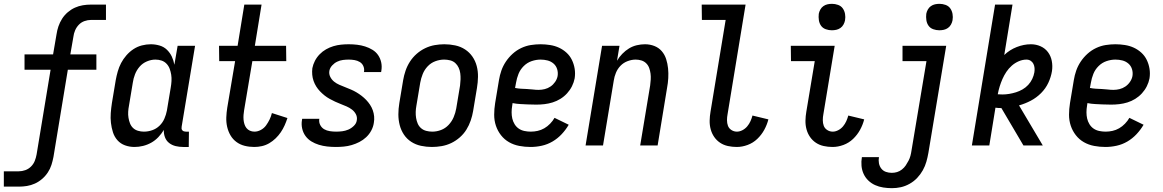

<svg xmlns="http://www.w3.org/2000/svg" viewBox="-50 -759 6070 1002"><path d="M-30 215V135H48Q65 135 82 129Q99 123 112 110Q125 97 131.5 80.5Q138 64 141 47L214 -395H78V-475H227L245 -580Q248 -601 255 -621.5Q262 -642 274 -661Q286 -680 303.5 -695Q321 -710 341 -719Q361 -728 382 -731.5Q403 -735 424 -735H503V-655H425Q408 -655 391 -649Q374 -643 361.5 -630Q349 -617 342 -600.5Q335 -584 333 -567L317 -475H453V-395H304L229 60Q225 81 218.5 101.5Q212 122 199.5 141Q187 160 169.5 175Q152 190 132 199Q112 208 91 211.5Q70 215 49 215Z M652 8Q626 8 602.5 -0.5Q579 -9 563 -27Q547 -45 539.5 -68.5Q532 -92 529 -117.5Q526 -143 528 -169Q530 -195 534 -221L554 -341Q558 -363 564.5 -386Q571 -409 582 -430Q593 -451 609.5 -470Q626 -489 646.5 -502.5Q667 -516 690.5 -522Q714 -528 737 -528Q760 -528 782.5 -521.5Q805 -515 821 -499.5Q837 -484 846.5 -464Q856 -444 860 -421L877 -520H968L898 -98Q897 -93 897.5 -88Q898 -83 901.5 -79Q905 -75 910 -73.5Q915 -72 920 -72H936L935 8H906Q886 8 867 3.5Q848 -1 833 -12.5Q818 -24 811 -42.5Q804 -61 805 -81Q793 -61 776.5 -43.5Q760 -26 739.5 -14.5Q719 -3 696.5 2.5Q674 8 652 8ZM701 -72Q723 -72 744.5 -79.5Q766 -87 782.5 -103Q799 -119 808 -140Q817 -161 821 -182L841 -302Q844 -319 845 -336Q846 -353 843.5 -369Q841 -385 835.5 -400Q830 -415 819 -426.5Q808 -438 793 -443Q778 -448 761 -448Q739 -448 716.5 -438.5Q694 -429 678.5 -411Q663 -393 654.5 -371Q646 -349 643 -327L623 -207Q620 -192 619 -176Q618 -160 620.5 -144.5Q623 -129 628.5 -115Q634 -101 644.5 -91Q655 -81 670 -76.5Q685 -72 701 -72Z M1277 8Q1251 8 1227 2Q1203 -4 1184 -18Q1165 -32 1153 -52.5Q1141 -73 1135.5 -97Q1130 -121 1131 -146.5Q1132 -172 1136 -197L1177 -440H1094L1093 -520H1190L1225 -735H1315L1280 -520H1443L1444 -440H1267L1224 -184Q1222 -172 1221 -159.5Q1220 -147 1221 -135Q1222 -123 1225.5 -111.5Q1229 -100 1236 -91Q1243 -82 1254 -77Q1265 -72 1278 -72Q1295 -72 1311.5 -81Q1328 -90 1338.5 -104.5Q1349 -119 1357 -135.5Q1365 -152 1369 -169L1450 -143Q1444 -124 1435.5 -105Q1427 -86 1415.5 -69Q1404 -52 1388.5 -37Q1373 -22 1355 -11.5Q1337 -1 1317 3.5Q1297 8 1277 8Z M1703 8Q1680 8 1657.5 5.5Q1635 3 1614 -3.5Q1593 -10 1575 -21Q1557 -32 1544.5 -49Q1532 -66 1527 -88Q1522 -110 1526 -133L1527 -139H1617L1616 -137Q1614 -120 1621.5 -106Q1629 -92 1642 -84.5Q1655 -77 1671.5 -74.5Q1688 -72 1704 -72Q1720 -72 1736 -74Q1752 -76 1767.5 -82.5Q1783 -89 1796.5 -102Q1810 -115 1812 -131Q1815 -148 1807.5 -162.5Q1800 -177 1787 -187Q1774 -197 1759 -203.5Q1744 -210 1728.5 -216Q1713 -222 1699 -228.5Q1685 -235 1670.5 -243Q1656 -251 1643.5 -261Q1631 -271 1620 -282.5Q1609 -294 1600.5 -307.5Q1592 -321 1586.5 -336.5Q1581 -352 1579.5 -369Q1578 -386 1580 -403Q1584 -423 1593.5 -441.5Q1603 -460 1618 -475.5Q1633 -491 1651.5 -501.5Q1670 -512 1690 -518Q1710 -524 1730 -526Q1750 -528 1770 -528Q1792 -528 1813.5 -525.5Q1835 -523 1855.5 -516.5Q1876 -510 1894 -499Q1912 -488 1923.5 -471Q1935 -454 1939.5 -433Q1944 -412 1940 -389L1939 -383H1849L1850 -386Q1852 -401 1846 -414.5Q1840 -428 1827.5 -435.5Q1815 -443 1800 -445.5Q1785 -448 1770 -448Q1755 -448 1739.5 -446Q1724 -444 1709.5 -437Q1695 -430 1683.5 -417.5Q1672 -405 1669 -390Q1666 -373 1673.5 -358Q1681 -343 1693.5 -333Q1706 -323 1721 -316.5Q1736 -310 1751.5 -304Q1767 -298 1782 -291.5Q1797 -285 1810.5 -277Q1824 -269 1837 -259Q1850 -249 1861 -237.5Q1872 -226 1881 -212.5Q1890 -199 1895.5 -183.5Q1901 -168 1902.5 -151.5Q1904 -135 1901 -118Q1898 -97 1887.5 -77.5Q1877 -58 1861 -43Q1845 -28 1825.5 -18Q1806 -8 1785.5 -2Q1765 4 1744 6Q1723 8 1703 8Z M2204 8Q2175 8 2147 2Q2119 -4 2096 -19Q2073 -34 2058 -56.5Q2043 -79 2036 -106Q2029 -133 2029 -162Q2029 -191 2034 -221L2054 -341Q2058 -365 2066.5 -390Q2075 -415 2089.5 -437.5Q2104 -460 2124.5 -478Q2145 -496 2169 -507.5Q2193 -519 2218.5 -523.5Q2244 -528 2269 -528Q2298 -528 2326 -522Q2354 -516 2377 -501Q2400 -486 2415.5 -463.5Q2431 -441 2438 -414Q2445 -387 2444.5 -358Q2444 -329 2439 -299L2419 -179Q2415 -155 2406.5 -130Q2398 -105 2384 -82.5Q2370 -60 2349.5 -42Q2329 -24 2305 -12.5Q2281 -1 2255 3.5Q2229 8 2204 8ZM2206 -72Q2229 -72 2251.5 -80.5Q2274 -89 2291 -107Q2308 -125 2317.5 -147.5Q2327 -170 2331 -193L2351 -313Q2353 -329 2353.5 -345Q2354 -361 2352 -376.5Q2350 -392 2343.5 -406Q2337 -420 2326 -430Q2315 -440 2299.5 -444Q2284 -448 2268 -448Q2245 -448 2222 -439.5Q2199 -431 2182 -413Q2165 -395 2156 -372.5Q2147 -350 2143 -327L2123 -207Q2120 -191 2119.5 -175Q2119 -159 2121.5 -143.5Q2124 -128 2130 -114Q2136 -100 2147.5 -90Q2159 -80 2174.5 -76Q2190 -72 2206 -72Z M2719 8Q2689 8 2660 2.5Q2631 -3 2606.5 -17Q2582 -31 2564.5 -53.5Q2547 -76 2538 -103Q2529 -130 2529 -160Q2529 -190 2534 -221L2554 -341Q2558 -366 2566.5 -390.5Q2575 -415 2590 -437.5Q2605 -460 2625.5 -478.5Q2646 -497 2670.5 -508.5Q2695 -520 2720.5 -524Q2746 -528 2771 -528Q2796 -528 2821 -524Q2846 -520 2867.5 -510Q2889 -500 2906.5 -484Q2924 -468 2934.5 -446.5Q2945 -425 2949 -400.5Q2953 -376 2949 -350Q2945 -329 2935 -309Q2925 -289 2909.5 -272Q2894 -255 2874.5 -243Q2855 -231 2834 -224.5Q2813 -218 2791.5 -215.5Q2770 -213 2749 -213Q2738 -213 2728 -213.5Q2718 -214 2707 -214H2705Q2685 -215 2665 -216Q2645 -217 2625 -221L2623 -207Q2620 -190 2620 -173Q2620 -156 2623.5 -140.5Q2627 -125 2635.5 -111Q2644 -97 2657 -88Q2670 -79 2686.5 -75.5Q2703 -72 2720 -72Q2738 -72 2756 -76Q2774 -80 2790.5 -89.5Q2807 -99 2821 -113.5Q2835 -128 2844 -144L2918 -108Q2903 -82 2881.5 -59Q2860 -36 2833.5 -20.5Q2807 -5 2777.5 1.5Q2748 8 2719 8ZM2761 -290Q2777 -290 2793 -294Q2809 -298 2823 -307.5Q2837 -317 2847 -331.5Q2857 -346 2860 -362Q2863 -381 2857.5 -398.5Q2852 -416 2838.5 -427.5Q2825 -439 2807.5 -443.5Q2790 -448 2771 -448Q2748 -448 2724.5 -440Q2701 -432 2683 -414Q2665 -396 2656 -373.5Q2647 -351 2643 -327L2638 -300Q2653 -297 2668.5 -296Q2684 -295 2699.5 -294.5Q2715 -294 2730.5 -292Q2746 -290 2761 -290Z M3006 0 3092 -520H3183L3170 -442Q3181 -461 3197.5 -478Q3214 -495 3233 -506.5Q3252 -518 3273.5 -523Q3295 -528 3316 -528Q3342 -528 3365 -519Q3388 -510 3403.5 -492Q3419 -474 3426.5 -450.5Q3434 -427 3436.5 -402Q3439 -377 3437.5 -351Q3436 -325 3431 -299L3382 0H3291L3343 -313Q3345 -328 3346 -344Q3347 -360 3345 -375Q3343 -390 3338 -404Q3333 -418 3322.5 -428.5Q3312 -439 3297.5 -443.5Q3283 -448 3267 -448Q3247 -448 3225.5 -440Q3204 -432 3188.5 -416Q3173 -400 3164.5 -379.5Q3156 -359 3153 -338L3097 0Z M3795 8Q3771 8 3748.5 3Q3726 -2 3708 -14Q3690 -26 3677.5 -44Q3665 -62 3659 -84Q3653 -106 3653.5 -129.5Q3654 -153 3658 -176L3737 -655H3613L3612 -735H3841L3747 -163Q3744 -148 3744 -132Q3744 -116 3749 -102.5Q3754 -89 3767 -80.5Q3780 -72 3796 -72Q3810 -72 3824.5 -79.5Q3839 -87 3849.5 -99.5Q3860 -112 3866.5 -126.5Q3873 -141 3877 -156L3960 -136Q3953 -108 3938.5 -81.5Q3924 -55 3902 -34Q3880 -13 3851.5 -2.5Q3823 8 3795 8Z M4295 8Q4271 8 4248.5 3Q4226 -2 4208 -14Q4190 -26 4177.5 -44Q4165 -62 4159 -84Q4153 -106 4153.5 -129.5Q4154 -153 4158 -176L4202 -440H4078L4077 -520H4306L4247 -163Q4244 -148 4244 -132Q4244 -116 4249 -102.5Q4254 -89 4267 -80.5Q4280 -72 4296 -72Q4310 -72 4324.5 -79.5Q4339 -87 4349.5 -99.5Q4360 -112 4366.5 -126.5Q4373 -141 4377 -156L4460 -136Q4453 -108 4438.5 -81.5Q4424 -55 4402 -34Q4380 -13 4351.5 -2.5Q4323 8 4295 8ZM4291 -601Q4275 -601 4259.5 -606.5Q4244 -612 4235 -624.5Q4226 -637 4223.5 -653.5Q4221 -670 4223 -687Q4225 -698 4231 -709Q4237 -720 4247 -727Q4257 -734 4268.5 -736.5Q4280 -739 4292 -739Q4308 -739 4323.5 -733.5Q4339 -728 4348 -715.5Q4357 -703 4360 -686.5Q4363 -670 4360 -653Q4358 -642 4352 -631Q4346 -620 4336 -613Q4326 -606 4314.5 -603.5Q4303 -601 4291 -601Z M4605 223Q4582 223 4559.5 219.5Q4537 216 4517 207Q4497 198 4481.5 183Q4466 168 4457 148.5Q4448 129 4446 106.5Q4444 84 4448 61H4537Q4534 77 4537 93Q4540 109 4549.5 121Q4559 133 4573.5 138Q4588 143 4604 143Q4618 143 4631.5 139Q4645 135 4657 125.5Q4669 116 4677 104Q4685 92 4691.5 79.5Q4698 67 4701.5 53.5Q4705 40 4707 26L4785 -440H4660V-520H4888L4795 39Q4791 62 4784.5 85Q4778 108 4766 129.5Q4754 151 4736.5 169.5Q4719 188 4696.5 200.5Q4674 213 4651 218Q4628 223 4605 223ZM4852 -601Q4836 -601 4820.5 -606.5Q4805 -612 4796 -624.5Q4787 -637 4784.5 -653.5Q4782 -670 4784 -687Q4786 -698 4792 -709Q4798 -720 4808 -727Q4818 -734 4829.5 -736.5Q4841 -739 4853 -739Q4869 -739 4884.5 -733.5Q4900 -728 4909 -715.5Q4918 -703 4921 -686.5Q4924 -670 4921 -653Q4919 -642 4913 -631Q4907 -620 4897 -613Q4887 -606 4875.5 -603.5Q4864 -601 4852 -601Z M5022 0 5143 -735H5234L5191 -472Q5219 -499 5256 -513.5Q5293 -528 5330 -528Q5357 -528 5380.5 -517.5Q5404 -507 5419 -487Q5434 -467 5439 -441Q5444 -415 5440 -388Q5435 -357 5421 -327Q5407 -297 5383 -273Q5359 -249 5329.5 -233.5Q5300 -218 5268 -209L5392 0H5291L5176 -195Q5168 -195 5160 -195.5Q5152 -196 5145 -197L5113 0ZM5182 -266Q5199 -266 5217 -269Q5235 -272 5252.5 -277.5Q5270 -283 5286.5 -292.5Q5303 -302 5316 -316Q5329 -330 5337 -347Q5345 -364 5348 -381Q5350 -393 5349 -404.5Q5348 -416 5343 -426Q5338 -436 5328.5 -442Q5319 -448 5307 -448Q5287 -448 5267 -439.5Q5247 -431 5230.5 -416.5Q5214 -402 5202 -384Q5190 -366 5181.5 -346.5Q5173 -327 5167 -307.5Q5161 -288 5157 -267Q5163 -267 5169 -266.5Q5175 -266 5182 -266Z M5719 8Q5689 8 5660 2.5Q5631 -3 5606.5 -17Q5582 -31 5564.5 -53.5Q5547 -76 5538 -103Q5529 -130 5529 -160Q5529 -190 5534 -221L5554 -341Q5558 -366 5566.5 -390.5Q5575 -415 5590 -437.5Q5605 -460 5625.5 -478.5Q5646 -497 5670.5 -508.5Q5695 -520 5720.5 -524Q5746 -528 5771 -528Q5796 -528 5821 -524Q5846 -520 5867.5 -510Q5889 -500 5906.5 -484Q5924 -468 5934.5 -446.5Q5945 -425 5949 -400.5Q5953 -376 5949 -350Q5945 -329 5935 -309Q5925 -289 5909.5 -272Q5894 -255 5874.5 -243Q5855 -231 5834 -224.5Q5813 -218 5791.5 -215.5Q5770 -213 5749 -213Q5738 -213 5728 -213.5Q5718 -214 5707 -214H5705Q5685 -215 5665 -216Q5645 -217 5625 -221L5623 -207Q5620 -190 5620 -173Q5620 -156 5623.5 -140.5Q5627 -125 5635.5 -111Q5644 -97 5657 -88Q5670 -79 5686.5 -75.5Q5703 -72 5720 -72Q5738 -72 5756 -76Q5774 -80 5790.5 -89.5Q5807 -99 5821 -113.5Q5835 -128 5844 -144L5918 -108Q5903 -82 5881.5 -59Q5860 -36 5833.5 -20.5Q5807 -5 5777.5 1.5Q5748 8 5719 8ZM5761 -290Q5777 -290 5793 -294Q5809 -298 5823 -307.5Q5837 -317 5847 -331.5Q5857 -346 5860 -362Q5863 -381 5857.5 -398.5Q5852 -416 5838.5 -427.5Q5825 -439 5807.5 -443.5Q5790 -448 5771 -448Q5748 -448 5724.5 -440Q5701 -432 5683 -414Q5665 -396 5656 -373.5Q5647 -351 5643 -327L5638 -300Q5653 -297 5668.5 -296Q5684 -295 5699.5 -294.5Q5715 -294 5730.5 -292Q5746 -290 5761 -290Z"/></svg>

Font: Iosevka Curly Medium
Style: Italic
Weight: 500
Italic angle: -9°
Monospace: yes
Designer: Belleve Invis
Foundry: Belleve Invis
Version: Version 22.1.2; ttfautohint (v1.8.4)